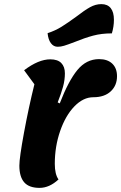

<svg xmlns="http://www.w3.org/2000/svg" viewBox="-20 -887 588 932"><path d="M74 -83Q74 -121 96.5 -243Q119 -365 147 -478L97 -546Q167 -599 224 -599Q260 -599 277.5 -581Q295 -563 295 -531Q295 -499 286 -466Q277 -433 260 -390L270 -385Q312 -494 355.5 -547Q399 -600 461 -600Q502 -600 525 -578Q548 -556 548 -517Q548 -472 517.5 -443.5Q487 -415 433 -415Q384 -415 341 -370.5Q298 -326 272 -251Q246 -176 246 -92Q246 -41 264 -16Q220 25 172 25Q121 25 97.5 -2Q74 -29 74 -83ZM211 -726Q248 -738 278.5 -757Q309 -776 350 -806Q390 -837 417 -852Q444 -867 472 -867Q502 -867 517.5 -847.5Q533 -828 533 -791Q533 -758 523 -725Q473 -725 432 -714Q391 -703 342 -683Q308 -670 291.5 -665Q275 -660 260 -660Q240 -660 227 -677.5Q214 -695 211 -726Z"/></svg>

Font: Lemonada SemiBold
Style: Regular
Weight: 600
Designer: Mohamed Gaber (Arabic) Eduardo Tunni (Latin)
Foundry: Kief Type Foundry
Version: Version 3.006